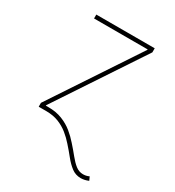

<svg xmlns="http://www.w3.org/2000/svg" viewBox="-180 -648 874 959"><g transform="rotate(30 257.5 -168.5)"><path d="M72.8 0V-22.5L400.9 -517.6V-520H91.8V-542.5H428.7V-519L101.1 -24.9V0ZM432.6 204.1Q402.3 204.1 379.2 186.5Q356 168.9 334.5 142.1Q313 115.2 288.6 87.9Q268.6 64.9 243.9 44.9Q219.2 24.9 188 12.5Q156.7 0 115.2 0H88.9V-22.5H115.2Q161.1 -22.5 196 -8.5Q231 5.4 257.8 27.3Q284.7 49.3 305.2 73.2Q330.6 101.6 350.3 126.2Q370.1 150.9 389.6 166.3Q409.2 181.6 432.6 181.6Q440.9 181.6 449.5 179.9Q458 178.2 467.3 173.8L476.6 194.3Q465.3 199.2 453.9 201.7Q442.4 204.1 432.6 204.1Z"/></g></svg>

Font: Inter 16pt Thin
Style: Regular
Weight: 250
Version: Version 4.001;git-66647c0bb